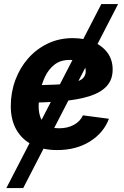

<svg xmlns="http://www.w3.org/2000/svg" viewBox="-20 -748 630 972"><path d="M12.2 204.1 493 -727.5H577.9L97.5 204.1ZM269.4 11.7Q196.7 11.7 144 -14.9Q91.3 -41.5 62.9 -91.4Q34.6 -141.2 34.6 -210.9Q34.6 -280 57.4 -342.1Q80.2 -404.1 122.1 -451.9Q164.1 -499.8 221.6 -527.4Q279.1 -555 348.5 -555Q406.2 -555 451.9 -535.9Q497.5 -516.8 523.9 -481.2Q550.3 -445.7 550.3 -396Q550.3 -345.1 520.5 -312.3Q490.8 -279.4 432.7 -261Q374.6 -242.6 289.6 -235.3Q204.6 -228 94 -228L109.2 -316.6Q202.7 -316.6 262.4 -319.7Q322.1 -322.9 355.1 -331Q388.1 -339.1 401.1 -353.2Q414.1 -367.2 414.1 -388.8Q414.1 -414.7 392.5 -429.7Q370.8 -444.7 333.4 -444.7Q285.6 -444.7 254.8 -419.9Q224 -395.2 206.9 -357.5Q189.7 -319.8 182.7 -279.7Q175.7 -239.5 175.7 -208.5Q175.7 -177.4 185.3 -152.4Q195 -127.5 217.9 -113Q240.8 -98.6 280 -98.6Q322 -98.6 354 -115.9Q385.9 -133.2 399.8 -164.1L531.4 -146.7Q504.6 -75.1 435 -31.7Q365.5 11.7 269.4 11.7Z"/></svg>

Font: Adwaita Sans
Style: Italic
Weight: 400
Italic angle: -9.39999°
Designer: Rasmus Andersson
Foundry: rsms
Version: Version 4.001;git-9221beed3